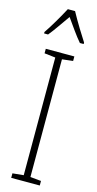

<svg xmlns="http://www.w3.org/2000/svg" viewBox="-143 -1080 519 1026"><g transform="rotate(15 116.0 -567.5)"><path d="M136 -1042H96C73 -998 31 -926 7 -892V-884H29C55 -915 90 -968 116 -1004C144 -965 177 -916 205 -884H226V-892C210 -916 161 -995 136 -1042ZM195 -93V-118L135 -124V-775L195 -782V-807H37V-782L98 -775V-124L37 -118V-93Z"/></g></svg>

Font: Noto Sans Kannada UI ExtraCondensed ExtraLight
Style: Regular
Weight: 200
Width: 2
Designer: Jelle Bosma - Monotype Design Team
Foundry: Monotype Imaging Inc.
Version: Version 2.005